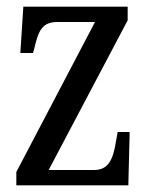

<svg xmlns="http://www.w3.org/2000/svg" viewBox="-20 -556 448 576"><path d="M29 0H365L369 -160H333L328 -132C319 -75 304 -46 262 -46H126L363 -495V-536H50L41 -397H79L83 -411C95 -463 106 -490 152 -490H265L29 -40Z"/></svg>

Font: Noto Serif Myanmar ExtCond
Style: Regular
Weight: 400
Width: 2
Designer: Ben Mitchell and the Monotype Design Team
Foundry: Monotype Imaging Inc.
Version: Version 2.106